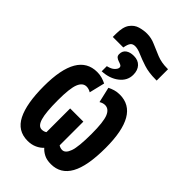

<svg xmlns="http://www.w3.org/2000/svg" viewBox="-274 -1009 1111 1111"><g transform="rotate(45 281.5 -454.0)"><path d="M109 -788Q109 -846 129 -873.5Q149 -901 178.5 -909.5Q208 -918 236 -918Q271 -918 304.5 -903Q338 -888 375.5 -873Q413 -858 459 -858H467V-765H459Q402 -765 360.5 -778.5Q319 -792 289.5 -805Q260 -818 239 -818Q219 -818 209.5 -805.5Q200 -793 195 -764H109ZM204 -620Q234 -627 248 -641Q262 -655 262 -666Q262 -676 253.5 -680.5Q245 -685 233.5 -688.5Q222 -692 213.5 -699Q205 -706 205 -720Q205 -746 223.5 -759.5Q242 -773 273 -773Q308 -773 328 -751.5Q348 -730 348 -693Q348 -645 307 -613Q266 -581 204 -578ZM185 10Q103 10 65.5 -64Q28 -138 28 -281Q28 -557 189 -557Q211 -557 229.5 -551.5Q248 -546 264 -538L241 -443Q223 -454 205 -454Q174 -454 158.5 -416Q143 -378 143 -281Q143 -181 156 -137.5Q169 -94 197 -94Q214 -94 227 -103V-297H335V-103Q349 -94 364 -94Q390 -94 404.5 -134.5Q419 -175 419 -281Q419 -378 403.5 -416Q388 -454 356 -454Q339 -454 321 -443L299 -538Q315 -546 333 -551.5Q351 -557 374 -557Q534 -557 534 -281Q534 -132 494.5 -61Q455 10 376 10Q342 10 319.5 -1.5Q297 -13 282 -30Q267 -13 242 -1.5Q217 10 185 10Z"/></g></svg>

Font: Noto Sans Mono SemiCondensed
Style: Bold
Weight: 700
Width: 4
Designer: Monotype Design Team
Foundry: Monotype Imaging Inc.
Version: Version 2.014